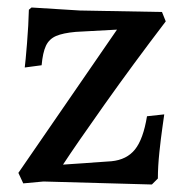

<svg xmlns="http://www.w3.org/2000/svg" viewBox="-20 -486 499 512"><path d="M292 -407 182 -401Q148 -398 129.5 -390Q111 -382 102.5 -364Q94 -346 91 -312L46 -306Q48 -321 52 -370Q56 -419 57 -460L64 -466L193 -458L412 -454L422 -429Q335 -315 258.5 -207Q182 -99 148 -47L277 -56Q318 -60 340 -87.5Q362 -115 372 -176L418 -181Q417 -173 413 -145.5Q409 -118 405 -80Q401 -42 401 -10L385 6L96 -2L42 3L29 -25Z"/></svg>

Font: Alegreya Medium
Style: Regular
Weight: 500
Designer: Juan Pablo del Peral
Foundry: Huerta Tipografica
Version: Version 2.007; ttfautohint (v1.6)